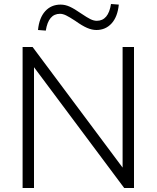

<svg xmlns="http://www.w3.org/2000/svg" viewBox="-20 -940 783 960"><path d="M93 0ZM93 0V-705H143L593 -102V-705H650V0H601L150 -604V0ZM209 -787 170 -790Q176 -851 206 -884Q236 -917 283 -917Q306 -917 329 -906.5Q352 -896 385 -873Q416 -852 432.5 -844Q449 -836 464 -836Q522 -836 535 -920L574 -917Q568 -856 538 -823Q508 -790 462 -790Q440 -790 415.5 -800.5Q391 -811 356 -836Q327 -855 310.5 -863Q294 -871 280 -871Q222 -871 209 -787Z"/></svg>

Font: Winston Light
Style: Regular
Weight: 300
Designer: Original fonts by Vernon Adams / Changes by Cristiano Sobral
Foundry: Original fonts by Vernon Adams / Changes by Cristiano Sobral
Version: Version 2.503;July 17, 2020;FontCreator 13.0.0.2655 64-bit